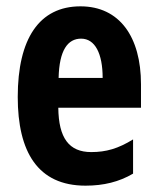

<svg xmlns="http://www.w3.org/2000/svg" viewBox="-20 -576 497 606"><path d="M234 -556C104 -556 36 -454 36 -270C36 -97 99 10 250 10C307 10 356 -2 400 -28V-136C353 -107 315 -96 268 -96C198 -96 165 -140 164 -236H425V-310C425 -460 357 -556 234 -556ZM236 -454C280 -454 304 -407 304 -330H165C167 -418 194 -454 236 -454Z"/></svg>

Font: Noto Sans Lao Looped ExtraCondensed
Style: Bold
Weight: 700
Width: 2
Designer: Mark Frömberg, Ben Mitchell
Foundry: The Fontpad Ltd
Version: Version 1.002